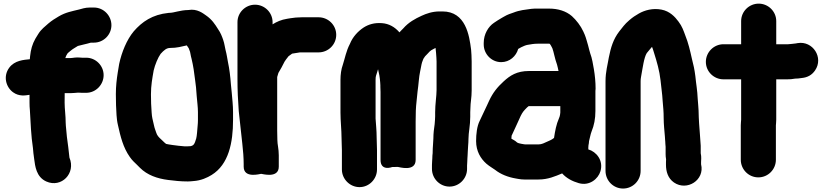

<svg xmlns="http://www.w3.org/2000/svg" viewBox="-20 -817 4647 1083"><path d="M344.5 -238C344.5 -242.9 344.8 -291.6 344.9 -291.6C345.6 -291.6 347 -291.5 348 -291.5H377C396.6 -291.5 410.3 -294.2 420.5 -294.5C426.8 -294 435.9 -293.5 443 -293.5H466C520.9 -293.5 564.5 -339.6 564.5 -393C564.5 -447 520 -491.5 466 -491.5H443C440.1 -491.5 436.6 -491.7 432.7 -492.2C409.6 -495.1 389 -489.5 377 -489.5H348.4C350.8 -498.2 354.5 -506 360.5 -515.2C363.7 -519 369.1 -523.4 380.1 -532.2C388.9 -539.9 402.5 -547.2 419.2 -557.8C437.8 -563.3 466 -568.4 492.8 -576.5H510C564 -576.5 608.5 -621 608.5 -675C608.5 -728.4 564.9 -774.5 510 -774.5H486C459.8 -774.5 439.7 -766.8 425.9 -763.4C386.7 -753.6 350 -747.7 310.7 -724.2C290.2 -711.9 273.7 -702.3 252.2 -684.1C234.4 -667.8 212.5 -652.4 196.1 -625.7L179.7 -599C161.7 -567.1 153.9 -537.8 149.7 -499.8L148.2 -482.9C115.2 -479.5 62.6 -476.9 31.7 -434.6C-3.3 -386.8 13.4 -325.9 53.4 -296.7C88 -271.4 124 -278.8 146.5 -282.2V-238C146.5 -223.6 147.1 -210 148.6 -195.1C152.6 -126.4 155.2 -50.1 165.8 18C168.1 39.2 168.4 54.9 172.9 80.7C178.1 119.4 184.1 181.2 241.2 206.7C326 244.6 409.2 160.7 371.7 72C367.7 33.2 363 -5.1 357.3 -45.4L353.3 -88.4C352.2 -101.2 350.5 -113.7 350.5 -125C350.5 -166.1 344.5 -201.7 344.5 -238Z M935 -744.5C934.1 -744.5 932.5 -744.4 931.3 -744.3C839 -735.1 780.7 -693.7 734.4 -640.3C694.8 -592.7 666.4 -522.7 652.3 -456.9C652.2 -456.5 652.1 -455.7 652 -455.2L644 -406.9C638.2 -369.5 633.5 -331.5 633.5 -286C633.5 -264.5 633.8 -245.1 634.5 -223.1C637.2 -184.9 635.7 -150.6 645.5 -110.4C659.6 -46.8 674.6 15.2 712.1 68.2C726 88.7 741.5 101.5 752.5 112.5L769.5 129.5C810.4 170.4 866.6 190.4 929.3 198.2C963.8 202.5 997.6 206.5 1040 206.5C1050.8 206.5 1060.2 205.2 1070.3 204.4C1114.2 201.7 1149.4 184.9 1173.7 169.9C1270.1 110.6 1294.5 -12.8 1294.5 -140V-185C1294.5 -222.4 1289.9 -260.4 1287.3 -292.4L1282.4 -342.2C1279.1 -385.9 1274.5 -426 1265.7 -467.5C1261.6 -488.3 1259 -510.2 1252.2 -535C1248 -550.1 1247 -569 1238.4 -593.5C1232 -611.5 1225.1 -631.1 1209.2 -653.8C1193.2 -679.4 1175.3 -707.4 1142.1 -730C1127.1 -740.2 1092.4 -769.6 1043 -760.5C994.6 -759.8 962.3 -744.5 935 -744.5ZM1033.6 -560.9C1036.8 -556 1039.6 -551.8 1044.6 -544.7C1046.2 -541.1 1048.4 -534.3 1052 -524.6C1054.3 -518.7 1054.3 -507.3 1060.8 -484.2C1069.4 -449.4 1076.1 -405.7 1080.8 -363.6L1085.7 -324.2L1089.6 -274.1C1091.8 -245.9 1096.5 -213.1 1096.5 -185V-140C1096.5 -128.5 1095.9 -118.1 1094.7 -106.8C1092.2 -80.4 1091 -52 1086.8 -36C1077.3 -3 1072.1 3.8 1054.4 7.5C1048.4 7.6 1042.9 7.8 1034.5 8.5H1021.8C1000.1 6.4 972.3 4.3 954.7 1.1C940.9 -1.4 922.8 -3 917.4 -5.2C909.2 -10.2 901.1 -20 890.9 -29C874.4 -43.7 865.8 -53.4 860.9 -69.8C855.6 -87.4 853 -88.4 847.6 -114C841.1 -142.6 836.9 -155.4 835.4 -181.7C832.7 -213 831.5 -250.1 831.5 -285C831.5 -334.8 838.7 -373.5 846.8 -419.7C854.2 -451.8 871.2 -492.7 886.1 -513.3C904.7 -533.8 919.3 -546.5 939 -546.5C978.6 -546.5 1004.6 -554.6 1033.6 -560.9Z M1319.5 -692V-372C1319.5 -310 1322.2 -248.2 1326.7 -190.3C1334.3 -126.9 1339.3 -68.6 1346.8 -6.5C1351.3 31.7 1354.5 74.2 1354.5 109V123C1354.5 191.6 1447.7 163.5 1453 163.5C1458.9 163.5 1552.5 191.6 1552.5 123V59C1552.5 21.6 1544.5 -1.8 1544.5 -27.7C1543.8 -46.2 1543.5 -62 1543.5 -80V-382.6C1544.1 -385.4 1547.8 -396.2 1550.4 -405.8C1564.6 -429.5 1571.7 -442.6 1585.1 -469.4C1590.5 -478.9 1595.7 -484 1607.6 -499.9C1617.3 -506.8 1626.6 -513.9 1627.8 -514.5C1628.1 -514.6 1659.3 -519.4 1672.1 -521.5H1777C1831.6 -521.5 1876.5 -565.5 1876.5 -620.5C1876.5 -675.5 1831.6 -719.5 1777 -719.5H1682C1674 -719.5 1667.5 -719.2 1659.1 -718.5C1651.6 -718.4 1642.2 -717.6 1633.4 -716.1L1618.3 -714.2C1611.7 -713.4 1607.7 -712 1600.1 -711.2C1566 -705.9 1540.2 -693.9 1517.5 -679.7V-692C1517.5 -746.5 1472.6 -790.5 1418.5 -790.5C1364.5 -790.5 1319.5 -746.5 1319.5 -692Z M2126.5 -298V85C2126.5 150.6 2192.1 125.2 2192.1 125.2C2199.9 125.2 2216.1 124.2 2223.8 124.5C2229.7 124.7 2324.5 154.5 2324.5 85V-131C2324.5 -151.9 2324.8 -172.6 2325.5 -192.8C2326.7 -229.5 2332.2 -261.1 2335.3 -300.8C2341.2 -340.3 2343.1 -384.7 2349.5 -412.5C2355 -435.6 2355.7 -448.7 2360.5 -464.9L2368.1 -485.1C2370.7 -488.7 2373.7 -493.3 2377.7 -499.4C2382.2 -504.9 2392.6 -513.7 2403.6 -526.5C2408.9 -531.6 2413.9 -535 2424.1 -540.1C2428 -541.9 2432.1 -544.1 2436.8 -546.6C2437.9 -538.3 2438.9 -528.7 2439.6 -519.3L2441.6 -491.1C2442.2 -483.6 2442.5 -477.1 2442.5 -470V-309C2442.5 -275.7 2434.5 -229.7 2434.5 -184V-161C2434.5 -154.7 2434.2 -148.3 2433.6 -141L2431.7 -116.5C2428 -93.6 2424.5 -63.2 2424.5 -36C2424.5 -20.8 2420.5 15.1 2420.5 40V46.1C2419.4 53.8 2418.5 65.8 2418.5 76C2418.5 81.4 2417.5 86.5 2417.5 92C2417.5 101.3 2416.5 106 2416.5 113V136C2416.5 189.9 2460.6 235.5 2515.5 235.5C2570.4 235.5 2614.5 189.9 2614.5 136V117C2614.5 108.1 2616.5 93.3 2616.5 76C2616.5 67.2 2618.5 57.3 2618.5 40C2618.5 20.5 2622.5 -7.2 2622.5 -34C2622.5 -69.5 2632.5 -109 2632.5 -158V-184C2632.5 -190.8 2633.5 -199.6 2633.5 -208C2633.5 -238.2 2640.5 -265 2640.5 -307V-470C2640.5 -482.2 2640.2 -493.9 2639.4 -506.4L2637.4 -535.6C2637.4 -536.1 2637.3 -537 2637.2 -537.7C2627.3 -616.6 2607.2 -752.5 2476 -752.5H2459C2419.3 -752.5 2384.7 -740.4 2358.3 -728.1C2321.5 -711.3 2284.8 -691.4 2254.4 -656.5L2242.5 -644.5C2239.1 -641.1 2236.6 -638.4 2233.1 -634.4C2207.5 -664.5 2173.9 -683.6 2134.8 -686.4C2091.8 -689.7 2058.3 -679.4 2030.4 -661.3C1999.5 -640.8 1969.6 -609.4 1953.8 -569.7C1932.5 -529.6 1925.2 -486.5 1913.7 -451.6C1904.5 -427 1900.5 -395.6 1900.5 -367V-182C1900.5 -134.8 1906.5 -82.1 1906.5 -40C1906.5 -17.9 1908.5 12.4 1908.5 30V139C1908.5 193.2 1953.7 238.5 2008 238.5C2062.9 238.5 2106.5 192.4 2106.5 139V30C2106.5 6.8 2104.5 -21.8 2104.5 -43C2104.5 -81 2100.5 -115.3 2098.5 -148.1V-367C2098.5 -388.4 2101.7 -390.5 2107.4 -409.9L2112.4 -426.5C2118.3 -403.4 2122.4 -380.8 2124.5 -352.6C2124.6 -347.1 2124.9 -341.6 2125.5 -335.8V-327C2125.5 -317.6 2126.5 -308.2 2126.5 -298Z M3339.5 -317C3339.5 -353.5 3335.8 -391.6 3329.9 -426.4C3325.1 -452.9 3320.2 -487.5 3309.1 -516.3C3306 -524.5 3302 -543.9 3297.1 -561.3L3288.9 -589.7C3284.8 -602.9 3282.4 -611.9 3278.3 -621.2L3270.2 -639.4C3255.7 -671.4 3230.4 -703.8 3205.9 -726C3172.7 -754.8 3127.4 -768.5 3077 -768.5H3014C3002.5 -768.5 2988.8 -768.9 2976.7 -767.1C2943.9 -762.4 2911.2 -760 2876.5 -746C2861.7 -740.7 2843.6 -735.8 2822.8 -723.2L2809.8 -715.8C2796.6 -708.5 2776.8 -695.3 2766.2 -688.2C2734.2 -666.9 2708.5 -624.2 2708.5 -575V-566C2708.5 -512.6 2752.1 -466.5 2807 -466.5C2855.1 -466.5 2891.4 -500.3 2903 -541.1L2920.5 -550.8C2932.2 -556.6 2946.2 -562.6 2956 -564C2976 -567.6 2993.2 -570.5 3012 -570.5H3077C3078.6 -570.5 3079.5 -570.2 3081.2 -569.9C3085.3 -564.6 3089.7 -556.8 3095.7 -544.7C3103.9 -523.5 3108.8 -488.1 3122.2 -451.8L3126.5 -434.5C3127.7 -429 3129.1 -422.6 3130.4 -416.5H2964C2894.6 -416.5 2856.7 -390.7 2820.7 -357.7C2785.2 -325.3 2760 -293.9 2739 -248.8L2727.2 -223.2C2712.8 -194.3 2698.6 -161 2685.5 -134.8C2670.4 -104.7 2665.5 -61 2665.5 -21C2665.5 35.8 2691 77.5 2723.3 106.2C2742.4 122.7 2762.2 132.8 2771.6 140.3C2804.3 166.4 2845.9 182.5 2890.7 190L2907.5 192.9C2916.5 194.5 2926.9 195.5 2937 195.5H3018C3070.6 195.5 3111.4 177.6 3150.8 161.1C3175.4 188.5 3208.7 205.8 3244.6 216C3304.6 233.5 3354.3 192.1 3367 148.5C3384.7 87.7 3343.7 38.7 3298.5 25.7V14.5C3299 10.2 3299.2 8.8 3299.4 2.2C3300.8 -4.6 3302.5 -12.9 3302.5 -21C3308.5 -42.1 3310.4 -59 3316.7 -74.9C3331 -109.6 3338.5 -146.6 3338.5 -191V-304C3338.5 -307.3 3339.5 -312.8 3339.5 -317ZM3140.5 -218.5V-182.3L3138.9 -169.5C3137.8 -162.9 3135.9 -156.4 3132.7 -149.2C3117.8 -115.6 3110.8 -77.5 3105.1 -39L3094.4 -31.4C3085.6 -26.1 3081.3 -24.7 3073.3 -21C3049.7 -10.2 3035.9 -2.5 3018 -2.5H2943C2941.2 -2.5 2938.9 -2.7 2937.3 -3L2920.5 -5.9C2913.1 -7.2 2901.1 -9.9 2896.4 -13.6C2887.7 -22.2 2876.9 -27.8 2864.5 -34.9C2864.6 -40.9 2865.1 -48.4 2865.8 -51.9C2866.4 -52.9 2867 -54.1 2867.5 -55.2C2878.6 -81.3 2894.3 -110.8 2907.4 -142L2916.8 -162.8C2927.9 -184.7 2932.6 -190.5 2953.2 -211.2C2955.8 -213.3 2958.6 -215.6 2962.1 -218.5Z M3734.5 11.2V53C3734.5 62.6 3735.3 71.5 3737.1 81.7C3736.7 86.6 3736.5 91.8 3736.5 97V112C3736.5 150.5 3747.5 188.7 3781.7 212.4C3854.6 262.7 3956.5 198.7 3934.5 109.6V97C3934.5 86.8 3937.5 68.5 3932.5 47.4V7C3932.5 6.5 3932.5 5.7 3932.5 5C3930 -41.7 3926 -77 3923.4 -120.1L3921.5 -155C3921.5 -167.3 3921.1 -182.2 3920.4 -193.4L3918.4 -223.5C3917.8 -233.5 3916.2 -244.5 3915.5 -259.6C3913.6 -308.6 3906.2 -344.5 3902.3 -387C3897.5 -425.4 3891.7 -451.2 3882.5 -486.8C3872.8 -530.2 3862.5 -575.7 3844.9 -618.7C3835.7 -643.2 3828 -668.1 3806.9 -695.6C3787.3 -722.2 3758.3 -753.7 3711.1 -762.8C3661.4 -772.4 3615.7 -759 3583.3 -740.5C3562.7 -728.5 3550.9 -721.1 3530.2 -703.6C3501.9 -679.6 3490.8 -661.5 3472.6 -639.3C3438.8 -595 3425.4 -549.2 3414.1 -492.6C3407.9 -453.2 3395.5 -412.8 3395.5 -359V147C3395.5 201.6 3439.5 246.5 3494.5 246.5C3549.5 246.5 3593.5 201.6 3593.5 147V-359C3593.5 -367.5 3594.2 -374.7 3595.8 -383C3605.7 -437.1 3612.2 -491.4 3628 -517.3C3639.3 -530.2 3648.7 -543.3 3657.8 -552.8C3662 -542 3665.3 -532.8 3669.1 -519.3C3684.9 -469.4 3699.7 -418.5 3705.7 -365.2C3709.6 -323.1 3715.6 -289.4 3717.6 -249.5C3720.9 -209.3 3723.5 -188.6 3723.5 -152C3723.5 -115.7 3728 -78.5 3730.5 -45.6C3730.9 -31.1 3732.5 -22.8 3732.5 -18C3732.5 -8.1 3733.6 -2.3 3734.5 11.2Z M4160.5 -698V-567.5H4061C4006.1 -567.5 3961.5 -522.4 3961.5 -468C3961.5 -413 4006.9 -369.5 4061 -369.5H4160.5V-142C4160.5 -136.8 4158.5 -124.1 4158.5 -110V84C4158.5 138.6 4202.5 183.5 4257.5 183.5C4312.5 183.5 4356.5 138.6 4356.5 84V-110C4356.5 -114.5 4358.5 -127.3 4358.5 -142V-369.5H4419C4435.2 -369.5 4449 -370.4 4464.9 -373.5C4475.4 -373.6 4488.2 -374.5 4501.1 -376.8C4535.5 -379.9 4559.9 -394.3 4577.4 -419.7C4627.2 -491.9 4564.7 -588.1 4479.6 -573.9L4468.3 -571.9C4454.5 -569.4 4436.3 -568.9 4425.6 -567.5H4358.5V-698C4358.5 -752.5 4313.6 -796.5 4259.5 -796.5C4205.5 -796.5 4160.5 -752.5 4160.5 -698Z"/></svg>

Font: Smoothie
Style: ExBd
Weight: 800
Foundry: Cannot Into Space Fonts
Version: Version 0.8